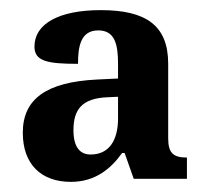

<svg xmlns="http://www.w3.org/2000/svg" viewBox="-20 -739 409 379"><path d="M120 -380C168 -380 199 -406 221 -437H226L244 -386H349V-428C322 -428 312 -437 312 -466V-613C312 -689 268 -719 179 -719C96 -719 48 -692 48 -647C48 -618 74 -613 134 -613C134 -647 139 -679 174 -679C207 -679 213 -651 213 -613V-584L171 -582C72 -577 25 -544 25 -477C25 -415 61 -380 120 -380ZM159 -434C139 -434 125 -447 125 -482C125 -523 142 -545 192 -547L213 -548V-505C213 -463 196 -434 159 -434Z"/></svg>

Font: Noto Serif Georgian Condensed Bold
Style: Regular
Weight: 700
Width: 3
Designer: Monotype Design Team, Akaki Razmadze
Foundry: Google LLC
Version: Version 2.003